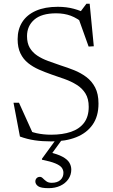

<svg xmlns="http://www.w3.org/2000/svg" viewBox="-20 -728 590 1002"><path d="M437.5 -653.5 396.5 -662.5 431 -708.5H448L469.5 -486.5L442.5 -485L387.5 -638.5L421.5 -602Q383 -633.5 349 -646Q315 -658.5 273 -658.5Q197 -658.5 159 -625.5Q121 -592.5 121 -539.5Q121 -503 135.2 -478.8Q149.5 -454.5 174.2 -438Q199 -421.5 230.8 -409.8Q262.5 -398 297 -386.5Q332 -375.5 366.5 -361.8Q401 -348 430 -326.5Q459 -305 476.5 -271.5Q494 -238 494 -187.5Q494 -121 463.2 -77.2Q432.5 -33.5 377.5 -11.8Q322.5 10 248.5 10Q199.5 10 161 4.2Q122.5 -1.5 84 -15.5L50.5 -192H79L160 -13L99 -61Q135.5 -40.5 171.2 -32.8Q207 -25 247 -25Q306.5 -25 350.5 -40Q394.5 -55 418.8 -87.2Q443 -119.5 443 -170.5Q443 -212.5 426 -240Q409 -267.5 380.5 -285.2Q352 -303 318 -315.2Q284 -327.5 249.5 -339Q215 -351 183.2 -365Q151.5 -379 126.5 -399Q101.5 -419 86.8 -449.2Q72 -479.5 72 -523.5Q72 -575 96.2 -613Q120.5 -651 167.5 -671.8Q214.5 -692.5 281.5 -692.5Q327 -692.5 365 -682.2Q403 -672 437.5 -653.5ZM233.5 254Q193.5 254 179 243.8Q164.5 233.5 164.5 219Q164.5 209 171 202Q177.5 195 188.5 195Q196.5 195 204 202.8Q211.5 210.5 222 218.2Q232.5 226 250 226Q279 226 295 211.5Q311 197 311 174Q311 158.5 301.8 146.5Q292.5 134.5 268.2 124.5Q244 114.5 199 105.5V100.5L277.5 -7.5H309.5L239 89.5L234 65.5Q280.5 76 306.2 90Q332 104 342 121Q352 138 352 157Q352 184.5 336.8 206.8Q321.5 229 294.8 241.5Q268 254 233.5 254Z"/></svg>

Font: Newsreader Light
Style: Regular
Weight: 300
Designer: Hugues Gentile
Foundry: Production Type
Version: Version 1.003